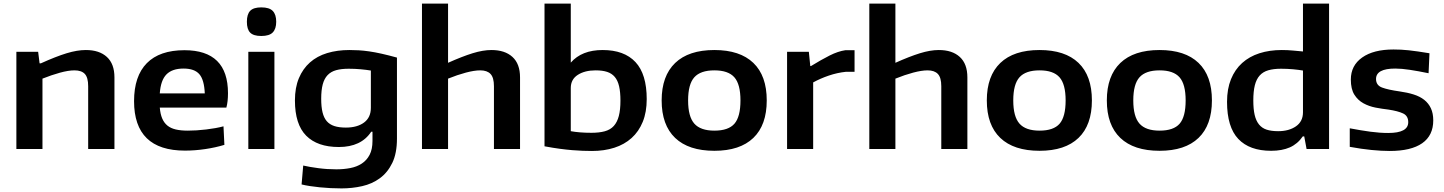

<svg xmlns="http://www.w3.org/2000/svg" viewBox="-20 -828 8024 1067"><path d="M71 -540H192L200 -476H207Q291 -514 350 -532Q409 -550 457 -550Q532 -550 574 -511.5Q616 -473 616 -398V0H470V-349Q470 -397 451.5 -417Q433 -437 394 -437Q360 -437 313 -424Q266 -411 216 -391V0H71Z M1008 9Q725 9 725 -266Q725 -405 796 -477Q867 -549 1005 -549Q1247 -549 1247 -310Q1247 -263 1238 -230H868Q871 -194 881.5 -169.5Q892 -145 910.5 -130Q929 -115 957 -108.5Q985 -102 1024 -102Q1071 -102 1126 -108.5Q1181 -115 1222 -126L1227 -23Q1178 -8 1120.5 0.5Q1063 9 1008 9ZM1000 -447Q937 -447 905 -414.5Q873 -382 868 -309H1118Q1115 -384 1088 -415.5Q1061 -447 1000 -447Z M1432 -628Q1389 -628 1370.5 -646.5Q1352 -665 1352 -707Q1352 -749 1370.5 -768Q1389 -787 1432 -787Q1477 -787 1496 -767Q1515 -747 1515 -707Q1515 -668 1496 -648Q1477 -628 1432 -628ZM1360 -540H1505V0H1360Z M1878 219Q1849 219 1818 217.5Q1787 216 1757.5 213Q1728 210 1702 206Q1676 202 1656 197L1665 92Q1700 100 1749 106.5Q1798 113 1849 113Q1890 113 1926.5 106Q1963 99 1990.5 81Q2018 63 2034 32.5Q2050 2 2050 -45V-96H2043Q1987 -11 1863 -11Q1744 -11 1681.5 -74Q1619 -137 1619 -270Q1619 -341 1641 -393.5Q1663 -446 1702.5 -481Q1742 -516 1798 -533Q1854 -550 1922 -550Q1947 -550 1973.5 -548.5Q2000 -547 2031.5 -542.5Q2063 -538 2101 -529.5Q2139 -521 2186 -508V-58Q2186 24 2160 77.5Q2134 131 2091 162.5Q2048 194 1992.5 206.5Q1937 219 1878 219ZM1902 -119Q1965 -119 2003 -147Q2041 -175 2041 -229V-436Q2017 -440 1985 -443Q1953 -446 1918 -446Q1877 -446 1848 -438Q1819 -430 1800.5 -410.5Q1782 -391 1773.5 -359Q1765 -327 1765 -279Q1765 -234 1772.5 -203.5Q1780 -173 1796 -154.5Q1812 -136 1838 -127.5Q1864 -119 1902 -119Z M2325 -808H2470V-479Q2548 -514 2606 -532Q2664 -550 2711 -550Q2786 -550 2828 -511.5Q2870 -473 2870 -398V0H2725V-349Q2725 -397 2706 -417Q2687 -437 2649 -437Q2616 -437 2569 -424.5Q2522 -412 2470 -391V0H2325Z M3270 11Q3245 11 3218.5 10Q3192 9 3161 6.5Q3130 4 3092 -1Q3054 -6 3006 -15V-808H3152V-480Q3213 -550 3329 -550Q3449 -550 3511.5 -483Q3574 -416 3574 -277Q3574 -205 3552 -151Q3530 -97 3490 -61Q3450 -25 3394 -7Q3338 11 3270 11ZM3267 -90Q3310 -90 3341 -98.5Q3372 -107 3391 -128Q3410 -149 3419 -183.5Q3428 -218 3428 -269Q3428 -316 3420.5 -348.5Q3413 -381 3396.5 -400.5Q3380 -420 3354 -428.5Q3328 -437 3290 -437Q3230 -437 3191 -412Q3152 -387 3152 -339V-99Q3173 -95 3202.5 -92.5Q3232 -90 3267 -90Z M3950 10Q3807 10 3732 -61.5Q3657 -133 3657 -270Q3657 -406 3732 -478Q3807 -550 3950 -550Q4092 -550 4166.5 -478.5Q4241 -407 4241 -270Q4241 -133 4166.5 -61.5Q4092 10 3950 10ZM3950 -102Q4028 -102 4061.5 -140.5Q4095 -179 4095 -270Q4095 -360 4061 -398.5Q4027 -437 3950 -437Q3873 -437 3838.5 -398.5Q3804 -360 3804 -270Q3804 -180 3838.5 -141Q3873 -102 3950 -102Z M4354 -540H4475L4483 -461H4487Q4544 -496 4590.5 -519.5Q4637 -543 4678 -549H4729V-429H4681Q4633 -424 4586 -408Q4539 -392 4499 -370V0H4354Z M4811 -808H4956V-479Q5034 -514 5092 -532Q5150 -550 5197 -550Q5272 -550 5314 -511.5Q5356 -473 5356 -398V0H5211V-349Q5211 -397 5192 -417Q5173 -437 5135 -437Q5102 -437 5055 -424.5Q5008 -412 4956 -391V0H4811Z M5757 10Q5614 10 5539 -61.5Q5464 -133 5464 -270Q5464 -406 5539 -478Q5614 -550 5757 -550Q5899 -550 5973.5 -478.5Q6048 -407 6048 -270Q6048 -133 5973.5 -61.5Q5899 10 5757 10ZM5757 -102Q5835 -102 5868.5 -140.5Q5902 -179 5902 -270Q5902 -360 5868 -398.5Q5834 -437 5757 -437Q5680 -437 5645.5 -398.5Q5611 -360 5611 -270Q5611 -180 5645.5 -141Q5680 -102 5757 -102Z M6424 10Q6281 10 6206 -61.5Q6131 -133 6131 -270Q6131 -406 6206 -478Q6281 -550 6424 -550Q6566 -550 6640.5 -478.5Q6715 -407 6715 -270Q6715 -133 6640.5 -61.5Q6566 10 6424 10ZM6424 -102Q6502 -102 6535.5 -140.5Q6569 -179 6569 -270Q6569 -360 6535 -398.5Q6501 -437 6424 -437Q6347 -437 6312.5 -398.5Q6278 -360 6278 -270Q6278 -180 6312.5 -141Q6347 -102 6424 -102Z M7044 10Q6924 10 6861.5 -56Q6799 -122 6799 -262Q6799 -334 6821 -388Q6843 -442 6883 -478Q6923 -514 6979 -532Q7035 -550 7103 -550Q7136 -550 7166.5 -547Q7197 -544 7221 -542V-808H7366V0H7241L7228 -70H7220Q7191 -28 7148 -9Q7105 10 7044 10ZM7083 -99Q7143 -99 7182 -126Q7221 -153 7221 -204V-436Q7198 -440 7166 -443Q7134 -446 7099 -446Q7058 -446 7028.5 -437.5Q6999 -429 6980.5 -408.5Q6962 -388 6953.5 -354Q6945 -320 6945 -270Q6945 -222 6952.5 -189.5Q6960 -157 6976.5 -136.5Q6993 -116 7019 -107.5Q7045 -99 7083 -99Z M7703 11Q7658 11 7602 5.5Q7546 0 7481 -12V-115Q7544 -103 7596 -96Q7648 -89 7695 -89Q7806 -89 7806 -149Q7806 -184 7777.5 -197.5Q7749 -211 7696 -219Q7661 -223 7624.5 -230Q7588 -237 7557 -254Q7526 -271 7506.5 -302Q7487 -333 7487 -386Q7487 -464 7550 -508.5Q7613 -553 7724 -553Q7745 -553 7765.5 -552Q7786 -551 7809 -548.5Q7832 -546 7860 -542Q7888 -538 7924 -532L7919 -421Q7861 -433 7814.5 -440Q7768 -447 7734 -447Q7627 -447 7627 -389Q7627 -354 7660.5 -341.5Q7694 -329 7758 -320Q7801 -314 7836 -303Q7871 -292 7895 -273Q7919 -254 7932 -226Q7945 -198 7945 -159Q7945 -75 7883.5 -32Q7822 11 7703 11Z"/></svg>

Font: Encode Sans Wide
Style: SemiBold
Weight: 600
Designer: Pablo Impallari, Andres Torresi
Foundry: Pablo Impallari, Andres Torresi
Version: Version 1.000; ttfautohint (v1.00) -l 8 -r 50 -G 200 -x 14 -